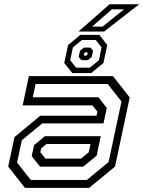

<svg xmlns="http://www.w3.org/2000/svg" viewBox="-20 -908 693 928"><path d="M100.5 0 19.5 -103 50 -245.5 174.5 -348.5H446.5L451 -368L427 -398.5H89.5L119.5 -540H526L607 -437L536 -103L411 0ZM173.8 -102.5 133.2 -153.2 144.5 -206.2 197 -249.8H467L447.2 -155.8L382.2 -102.5ZM128.8 -38.2H400L504.8 -124.8L567.2 -417.5L500.5 -502H152L138.5 -437.8H455.5L496.2 -386.5L480.2 -311.5H184.2L85.5 -230.2L62.5 -122.2ZM199.5 -141.5H372L409 -172L417.5 -212H204.5L179 -191L175 -172ZM329.5 -555 290.5 -603.5 309 -690.5 368.5 -739.5H460L498.5 -690.5L480 -603.5L421 -555ZM347.8 -580.8H414.2L458 -617L471 -678.8L442.5 -714.8H376L332.2 -678.8L319.2 -617ZM372.8 -617.5 360.2 -633.2 366.5 -662.5 385.5 -677.8H417.5L429.8 -662.5L423.5 -633.2L404.8 -617.5ZM388.8 -639H397.2L402 -643.2L404 -651.2L400.8 -655.2H392.2L387.5 -651.2L385.5 -643.2ZM359.5 -755.5 509.5 -887.5H653L483 -755.5ZM425.2 -779.5H475.8L580 -863H521Z"/></svg>

Font: Tourney Thin
Style: Italic
Weight: 100
Italic angle: -12°
Designer: Tyler Finck
Foundry: Etcetera Type Co
Version: Version 1.015